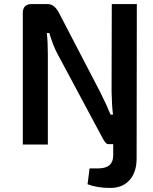

<svg xmlns="http://www.w3.org/2000/svg" viewBox="-20 -710 752 943"><path d="M651 68Q651 137 615 176Q580 214 519 213Q458 213 410 195L420 117H463Q536 117 536 53V-2H512Q499 -1 481 -37L262 -446Q241 -485 222 -548H210Q215 -503 215 -442V0H92V-646Q92 -690 135 -690H214Q246 -690 268 -650L473 -256Q504 -194 523 -147H535Q529 -194 528 -262L529 -690H652Z"/></svg>

Font: Taylor Sans Upright Semi Bold
Style: Regular
Weight: 600
Italic angle: -8°
Designer: Natanael Gama
Version: Version 1.001 September 8, 2015